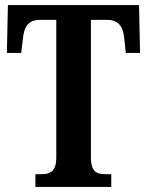

<svg xmlns="http://www.w3.org/2000/svg" viewBox="-20 -734 578 754"><path d="M119 0H417V-50H395C361 -50 337 -58 337 -116V-656H400C449 -656 464 -626 468 -582L474 -526H530L526 -714H11L7 -526H63L70 -582C74 -626 89 -656 137 -656H201V-116C201 -58 175 -50 141 -50H119Z"/></svg>

Font: Noto Serif Myanmar ExtraCondensed
Style: Bold
Weight: 700
Width: 2
Designer: Ben Mitchell and the Monotype Design Team
Foundry: Monotype Imaging Inc.
Version: Version 2.106